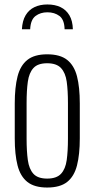

<svg xmlns="http://www.w3.org/2000/svg" viewBox="-20 -830 423 859"><path d="M191 9Q134 9 102.5 -16Q71 -41 58.5 -90Q46 -139 46 -211V-367Q46 -439 58.5 -488Q71 -537 102.5 -562Q134 -587 191 -587Q249 -587 280.5 -562Q312 -537 324.5 -488.5Q337 -440 337 -367V-211Q337 -139 324.5 -90Q312 -41 280.5 -16Q249 9 191 9ZM191 -31Q233 -31 253 -52.5Q273 -74 278.5 -114Q284 -154 284 -209V-369Q284 -425 278.5 -464.5Q273 -504 253 -525.5Q233 -547 191 -547Q149 -547 129.5 -525.5Q110 -504 104.5 -464.5Q99 -425 99 -369V-209Q99 -154 104.5 -114Q110 -74 129.5 -52.5Q149 -31 191 -31ZM78 -699Q80 -737 94.5 -761.5Q109 -786 134 -798Q159 -810 192 -810Q226 -810 251 -798Q276 -786 290.5 -761.5Q305 -737 306 -699H269Q268 -742 246 -758.5Q224 -775 192 -775Q161 -775 139 -758.5Q117 -742 115 -699Z"/></svg>

Font: Oswald ExtraLight
Style: Regular
Weight: 250
Designer: Vernon Adams
Foundry: Vernon Adams
Version: Version 4.103;gftools[0.9.33.dev8+g029e19f]